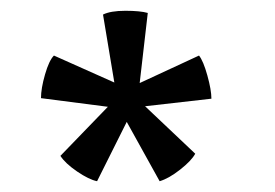

<svg xmlns="http://www.w3.org/2000/svg" viewBox="-20 -746 510 356"><path d="M171 -719Q185 -726 212.5 -726Q240 -726 254 -722L239 -592L349 -643Q357 -633 364.5 -606Q372 -579 372 -563L249 -549L342 -461Q335 -448 314 -431.5Q293 -415 276 -410L215 -520L160 -410Q145 -413 123 -428Q101 -443 92 -457L180 -548L56 -564Q56 -582 63.5 -608Q71 -634 80 -643L192 -593Z"/></svg>

Font: Halant Medium
Style: Regular
Weight: 500
Designer: Hitesh Malaviya (Devanagari), Satya Rajpurohit (Latin)
Foundry: Indian Type Foundry
Version: Version 1.101;PS 1.0;hotconv 1.0.78;makeotf.lib2.5.61930; tt